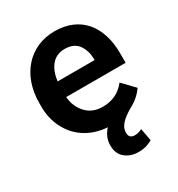

<svg xmlns="http://www.w3.org/2000/svg" viewBox="-174 -651 886 956"><g transform="rotate(-30 269.0 -173.0)"><path d="M411.6 99.6C402.3 104 389.6 110.8 370.6 110.8C345.7 110.8 336.9 97.2 336.9 77.6C336.9 40.5 366.7 13.7 414.1 -15.1H413.6C452.6 -34.2 481 -60.5 499 -87.4L434.1 -154.8C401.4 -112.8 357.9 -91.8 303.2 -91.8C263.7 -91.8 232.4 -104.5 209 -129.4C185.1 -154.3 171.4 -186.5 168 -225.1H509.8V-279.3C509.8 -432.6 431.2 -538.1 280.8 -538.1C137.2 -538.1 37.1 -427.7 37.1 -265.6V-246.1C37.1 -200.7 46.4 -159.2 65.4 -122.1C103 -47.4 174.8 2.4 272.5 8.8C247.6 35.6 237.8 64.5 237.8 93.3C237.8 126 248 150.4 269 167.5C290 184.1 314.9 192.4 344.7 192.4C383.8 192.4 408.7 180.7 424.8 170.9ZM279.8 -436.5C315.4 -436.5 341.3 -425.3 357.4 -403.3C373.5 -380.9 381.8 -354.5 382.8 -323.7V-314H169.9C180.2 -388.7 215.8 -436.5 279.8 -436.5Z"/></g></svg>

Font: Vazirmatn SemiBold
Style: Regular
Weight: 600
Designer: Saber Rastikerdar
Foundry: Saber Rastikerdar
Version: Version 33.003